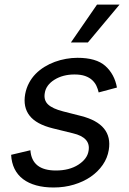

<svg xmlns="http://www.w3.org/2000/svg" viewBox="-20 -804 563 835"><path d="M28.4 -130.7 112.2 -150.6Q118.6 -62.5 223 -62.5Q281.6 -62.5 320.7 -87.7Q359.7 -112.9 365.1 -147.7Q375.7 -206 296.9 -224.4L210.2 -245.7Q137.8 -263.5 108.7 -301Q79.5 -338.4 89.5 -394.9Q94.5 -421.2 106.2 -443.2Q117.9 -465.2 134.9 -482.6Q152 -500 173.3 -513.1Q194.6 -526.3 218.4 -535Q242.2 -543.7 267.2 -548.1Q292.3 -552.6 316.8 -552.6Q398.4 -552.6 437.9 -517.4Q478 -481.5 488.6 -423.3L409.1 -402Q405.9 -416.5 399.5 -430.4Q393.1 -444.2 381.2 -455.4Q369.3 -466.6 350.5 -473.4Q331.7 -480.1 304 -480.1Q253.6 -480.1 217 -457.4Q180 -434.3 174.7 -399.1Q169.4 -368.3 188.9 -349.8Q208.5 -331.3 254.3 -319.6L332.4 -299.7Q471.6 -264.2 453.1 -152Q447.4 -116.8 426.8 -87Q406.2 -57.2 374.5 -35.3Q342.7 -13.5 301.5 -1.1Q260.3 11.4 213.1 11.4Q170.8 11.4 137.4 2.1Q104 -7.1 80.3 -25Q56.5 -43 43.3 -69.6Q30.2 -96.2 28.4 -130.7ZM402 -784.1H500L362.2 -619.3H288.4Z"/></svg>

Font: Inter P
Style: Italic
Weight: 400
Italic angle: -9.40001°
Designer: Rasmus Andersson
Foundry: rsms
Version: Version 3.018;git-588b23468